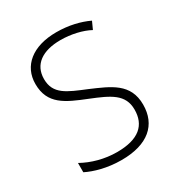

<svg xmlns="http://www.w3.org/2000/svg" viewBox="-137 -725 683 735"><g transform="rotate(-30 204.5 -357.5)"><path d="M367 -226C367 -320 296 -347 215 -382C137 -414 87 -433 87 -500C87 -564 136 -598 216 -598C262 -598 310 -587 343 -569L358 -602C320 -620 272 -632 217 -632C112 -632 49 -580 49 -500C49 -410 113 -383 198 -349C277 -317 329 -294 329 -226C329 -158 287 -118 190 -118C135 -118 82 -133 39 -157V-116C73 -99 126 -83 190 -83C307 -83 367 -137 367 -226Z"/></g></svg>

Font: Noto Sans Kannada UI SemiCondensed ExtraLight
Style: Regular
Weight: 200
Width: 4
Designer: Jelle Bosma - Monotype Design Team
Foundry: Monotype Imaging Inc.
Version: Version 2.005